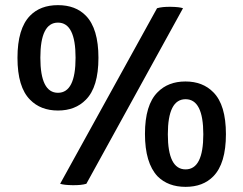

<svg xmlns="http://www.w3.org/2000/svg" viewBox="-20 -715 947 747"><path d="M810 -29Q770 12 702 12Q634 12 593 -29Q544 -81 544 -194Q544 -307 593 -356Q634 -398 701.5 -398Q769 -398 810 -356Q859 -307 859 -193Q859 -79 810 -29ZM771 -192.5Q771 -329 702 -329Q633 -329 633 -192.5Q633 -56 702 -56Q771 -56 771 -192.5ZM314 -654Q363 -604 363 -490Q363 -376 314 -327Q273 -285 205.5 -285Q138 -285 97 -327Q48 -376 48 -490Q48 -604 97 -654Q137 -695 205.5 -695Q274 -695 314 -654ZM205.5 -627Q137 -627 137 -490.5Q137 -354 205.5 -354Q274 -354 274 -490.5Q274 -627 205.5 -627ZM214 0 591 -683Q611 -689 644.5 -688.5Q678 -688 692 -683L316 0Q296 6 262.5 5.5Q229 5 214 0Z"/></svg>

Font: Signika
Style: Regular
Weight: 400
Designer: Anna Giedrys
Foundry: Anna Giedrys
Version: Version 1.001